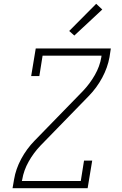

<svg xmlns="http://www.w3.org/2000/svg" viewBox="-20 -990 640 1010"><path d="M46 0 54 -46Q63 -101 91.5 -154Q120 -207 162 -250L417 -512Q417 -512 417 -512Q417 -512 417 -512Q453 -550 479 -595.5Q505 -641 513 -689L514 -697H204L187 -590H144L168 -735H563L556 -689Q546 -634 517.5 -581Q489 -528 447 -485L192 -223Q192 -223 192 -223Q192 -223 192 -223Q156 -185 130.5 -139.5Q105 -94 97 -46L95 -38H405L422 -145H465L441 0ZM371 -803 344 -827 486 -970 518 -940Z"/></svg>

Font: Iosevka Curly Slab XLtEx
Style: Italic
Weight: 200
Width: 7
Italic angle: -9°
Monospace: yes
Designer: Belleve Invis
Foundry: Belleve Invis
Version: Version 11.1.0; ttfautohint (v1.8.3)